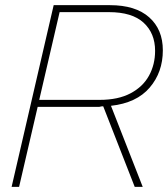

<svg xmlns="http://www.w3.org/2000/svg" viewBox="-20 -724 651 744"><path d="M25 0 188 -704H406Q505 -704 558 -657Q611 -610 611 -529Q611 -444 560 -384.5Q509 -325 410 -314L533 0H502L380 -312H375L365 -310H126L54 0ZM402 -677H211L132 -337H366Q438 -337 486 -362.5Q534 -388 557.5 -431Q581 -474 581 -527Q581 -595 536.5 -636Q492 -677 402 -677Z"/></svg>

Font: Prodigy Sans ExtraLight
Style: Italic
Weight: 200
Italic angle: -13°
Designer: Wei Huang
Foundry: Wei Huang
Version: Version 1.003; ttfautohint (v1.8.3)